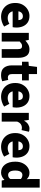

<svg xmlns="http://www.w3.org/2000/svg" viewBox="1370 -2108 750 3529"><g transform="rotate(90 1744.5 -343.0)"><path d="M289 12Q217 12 159 -19Q101 -50 67.5 -108Q34 -166 34 -249Q34 -330 68 -388Q102 -446 156.5 -478Q211 -510 271 -510Q344 -510 391.5 -478Q439 -446 462.5 -391.5Q486 -337 486 -270Q486 -249 483.5 -230Q481 -211 479 -201H159L157 -307H349Q349 -342 332.5 -365.5Q316 -389 275 -389Q252 -389 230 -376.5Q208 -364 194.5 -333.5Q181 -303 182 -249Q184 -193 203 -163Q222 -133 250.5 -121.5Q279 -110 310 -110Q338 -110 364 -117.5Q390 -125 417 -141L468 -45Q429 -18 380.5 -3Q332 12 289 12Z M583 0V-498H713L725 -437H728Q759 -466 797.5 -488Q836 -510 887 -510Q969 -510 1005.5 -455.5Q1042 -401 1042 -308V0H883V-288Q883 -338 869.5 -356Q856 -374 827 -374Q801 -374 783 -363Q765 -352 743 -331V0Z M1359 12Q1265 12 1223 -43Q1181 -98 1181 -187V-373H1114V-492L1190 -498L1209 -649H1341V-498H1457V-373H1341V-189Q1341 -148 1358.5 -130.5Q1376 -113 1403 -113Q1415 -113 1427 -114.5Q1439 -116 1448 -120L1473 -9Q1454 -1 1425 5.5Q1396 12 1359 12Z M1760 12Q1688 12 1630 -19Q1572 -50 1538.5 -108Q1505 -166 1505 -249Q1505 -330 1539 -388Q1573 -446 1627.5 -478Q1682 -510 1742 -510Q1815 -510 1862.5 -478Q1910 -446 1933.5 -391.5Q1957 -337 1957 -270Q1957 -249 1954.5 -230Q1952 -211 1950 -201H1630L1628 -307H1820Q1820 -342 1803.5 -365.5Q1787 -389 1746 -389Q1723 -389 1701 -376.5Q1679 -364 1665.5 -333.5Q1652 -303 1653 -249Q1655 -193 1674 -163Q1693 -133 1721.5 -121.5Q1750 -110 1781 -110Q1809 -110 1835 -117.5Q1861 -125 1888 -141L1939 -45Q1900 -18 1851.5 -3Q1803 12 1760 12Z M2054 0V-498H2184L2196 -412H2199Q2227 -462 2265 -486Q2303 -510 2341 -510Q2363 -510 2377 -507.5Q2391 -505 2401 -500L2371 -365Q2359 -368 2348 -369.5Q2337 -371 2320 -371Q2293 -371 2263 -351.5Q2233 -332 2214 -283V0Z M2680 12Q2608 12 2550 -19Q2492 -50 2458.5 -108Q2425 -166 2425 -249Q2425 -330 2459 -388Q2493 -446 2547.5 -478Q2602 -510 2662 -510Q2735 -510 2782.5 -478Q2830 -446 2853.5 -391.5Q2877 -337 2877 -270Q2877 -249 2874.5 -230Q2872 -211 2870 -201H2550L2548 -307H2740Q2740 -342 2723.5 -365.5Q2707 -389 2666 -389Q2643 -389 2621 -376.5Q2599 -364 2585.5 -333.5Q2572 -303 2573 -249Q2575 -193 2594 -163Q2613 -133 2641.5 -121.5Q2670 -110 2701 -110Q2729 -110 2755 -117.5Q2781 -125 2808 -141L2859 -45Q2820 -18 2771.5 -3Q2723 12 2680 12Z M3154 12Q3061 12 3006 -58Q2951 -128 2951 -249Q2951 -331 2980.5 -389Q3010 -447 3057 -478.5Q3104 -510 3155 -510Q3197 -510 3224 -496.5Q3251 -483 3274 -459L3269 -533V-698H3428V0H3298L3287 -48H3283Q3258 -22 3223.5 -5Q3189 12 3154 12ZM3196 -118Q3218 -118 3235.5 -127Q3253 -136 3269 -158V-352Q3251 -368 3231.5 -374Q3212 -380 3194 -380Q3173 -380 3154.5 -367Q3136 -354 3125 -325Q3114 -296 3114 -251Q3114 -181 3136 -149.5Q3158 -118 3196 -118Z"/></g></svg>

Font: Source Sans 3 ExtraBold
Style: Regular
Weight: 800
Designer: Paul D. Hunt
Foundry: Adobe
Version: Version 3.052;hotconv 1.1.0;makeotfexe 2.6.0